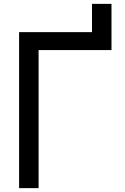

<svg xmlns="http://www.w3.org/2000/svg" viewBox="-20 -965 640 985"><path d="M452 -945V-800H552V-945ZM78 0V-800H552V-708H105L178 -781V0Z"/></svg>

Font: Victor Mono
Style: Bold
Weight: 700
Monospace: yes
Designer: Rune Bjørnerås
Version: Version 1.561;gftools[0.9.30]